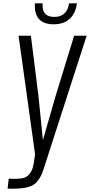

<svg xmlns="http://www.w3.org/2000/svg" viewBox="-20 -1023 538 1147"><path d="M300.3 -877.9Q240.2 -877.9 211.9 -910.2Q188 -938.5 188 -987.3Q188 -994.6 188.5 -1002.9H234.9Q234.4 -996.1 234.4 -990.2Q234.4 -921.9 304.7 -921.9Q380.4 -921.9 392.6 -1002.9H439.5Q431.6 -942.9 396.2 -910.4Q360.8 -877.9 300.3 -877.9ZM25.4 104 32.2 44.4Q50.3 45.4 65.4 45.4Q92.8 45.4 110.4 42.5Q138.7 38.1 155 17.6Q171.4 -2.9 177.2 -26.4Q183.1 -49.8 189.5 -102.1L90.8 -809.6H164.6L210 -446.8L236.3 -186L311.5 -447.3L422.9 -809.6H497.6L268.1 -98.6Q239.3 -6.3 231 13.7Q209.5 64 176.3 83Q139.2 104.5 55.7 104.5Q43.9 104.5 31.2 104Q28.3 104 25.4 104Z"/></svg>

Font: Oswald
Style: Light
Weight: 300
Designer: Vernon Adams
Foundry: Vernon Adams
Version: 3.0; ttfautohint (v0.95.6-bc232) -l 8 -r 50 -G 200 -x 0 -w "